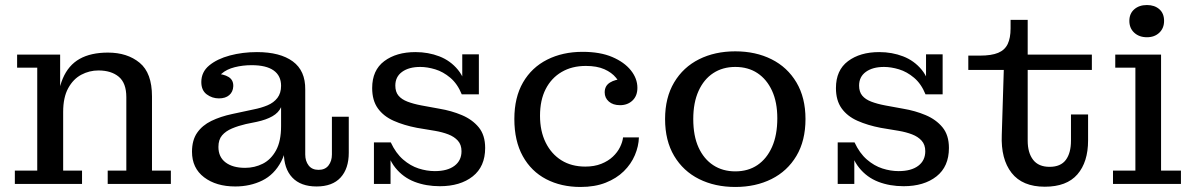

<svg xmlns="http://www.w3.org/2000/svg" viewBox="-20 -731 4745 763"><path d="M408 0V-53H482V-345Q482 -401 452 -426Q422 -451 371 -451Q335 -451 303 -434Q271 -417 251 -380.5Q231 -344 231 -286H207Q207 -366 229.5 -419Q252 -472 296.5 -497Q341 -522 409 -522Q486 -522 535 -481.5Q584 -441 584 -348V-53H659V0ZM39 0V-53H128V-462H48V-514H219V-333L231 -335V-53H306V0Z M850 -340Q823 -340 801.5 -356Q780 -372 780 -405Q780 -445 811.5 -471Q843 -497 893.5 -510.5Q944 -524 1001 -524Q1093 -524 1143.5 -487Q1194 -450 1193 -375L1097 -390Q1097 -430 1067.5 -451Q1038 -472 980 -472Q945 -472 913 -464Q881 -456 861 -438.5Q841 -421 838 -391L837 -438Q869 -437 888.5 -425Q908 -413 907 -388Q906 -366 891 -353Q876 -340 850 -340ZM1238 10Q1175 10 1141.5 -25.5Q1108 -61 1108 -125V-159H1097V-305H1091L1097 -349V-390L1193 -375V-117Q1193 -91 1206.5 -73.5Q1220 -56 1246 -56Q1272 -56 1285.5 -73.5Q1299 -91 1299 -117V-267H1366V-124Q1366 -61 1333.5 -25.5Q1301 10 1238 10ZM915 10Q839 10 791 -26.5Q743 -63 743 -128Q743 -174 763.5 -203.5Q784 -233 820 -250.5Q856 -268 903 -278L987 -296Q1018 -302 1043 -312.5Q1068 -323 1082.5 -342Q1097 -361 1097 -390L1100 -305H1097Q1087 -283 1062.5 -269Q1038 -255 1001 -247L957 -238Q927 -231 902 -220.5Q877 -210 862.5 -193Q848 -176 848 -147Q848 -107 876.5 -85.5Q905 -64 954 -64Q992 -64 1024.5 -80.5Q1057 -97 1077 -133.5Q1097 -170 1097 -230L1125 -227Q1125 -142 1097.5 -89.5Q1070 -37 1022 -13.5Q974 10 915 10Z M1728 9Q1673 9 1627.5 -8.5Q1582 -26 1551 -64.5Q1520 -103 1510 -165H1533Q1553 -122 1582 -97Q1611 -72 1643.5 -61.5Q1676 -51 1708 -51Q1758 -51 1786 -72Q1814 -93 1814 -130Q1814 -156 1799.5 -172Q1785 -188 1761.5 -197Q1738 -206 1709 -211L1637 -223Q1585 -233 1544.5 -251Q1504 -269 1481.5 -300.5Q1459 -332 1459 -381Q1459 -452 1507 -488Q1555 -524 1631 -524Q1682 -524 1726 -507Q1770 -490 1800 -453.5Q1830 -417 1838 -356H1815Q1798 -398 1769.5 -422Q1741 -446 1709.5 -455.5Q1678 -465 1650 -465Q1605 -465 1578 -445.5Q1551 -426 1551 -391Q1551 -366 1563.5 -351Q1576 -336 1599.5 -327Q1623 -318 1655 -312L1726 -299Q1774 -291 1815.5 -273.5Q1857 -256 1882.5 -225Q1908 -194 1908 -143Q1908 -69 1858.5 -30Q1809 9 1728 9ZM1466 0V-165H1510L1532 -131V0ZM1838 -356 1817 -390V-515H1883V-356Z M2287 12Q2210 12 2150.5 -19Q2091 -50 2057.5 -110.5Q2024 -171 2024 -258Q2024 -344 2058.5 -403.5Q2093 -463 2154.5 -494Q2216 -525 2295 -525L2308 -469Q2253 -469 2212 -445Q2171 -421 2148.5 -377Q2126 -333 2126 -271Q2126 -210 2148.5 -164.5Q2171 -119 2211 -94Q2251 -69 2306 -69Q2342 -69 2369.5 -80Q2397 -91 2415.5 -108.5Q2434 -126 2444 -146.5Q2454 -167 2456 -185H2519Q2518 -150 2503 -114.5Q2488 -79 2459 -50.5Q2430 -22 2387 -5Q2344 12 2287 12ZM2444 -313Q2416 -313 2399.5 -327.5Q2383 -342 2383 -364Q2383 -390 2404 -403Q2425 -416 2457 -417L2454 -378Q2445 -401 2428 -422Q2411 -443 2381.5 -456Q2352 -469 2308 -469L2295 -525Q2365 -525 2413 -504.5Q2461 -484 2487 -451.5Q2513 -419 2513 -382Q2513 -350 2493.5 -331.5Q2474 -313 2444 -313Z M2902 12Q2821 12 2758 -19.5Q2695 -51 2659 -111.5Q2623 -172 2623 -258Q2623 -343 2659 -403.5Q2695 -464 2758 -495.5Q2821 -527 2902 -527Q2983 -527 3046 -495.5Q3109 -464 3145 -403.5Q3181 -343 3181 -258Q3181 -172 3145 -111.5Q3109 -51 3046 -19.5Q2983 12 2902 12ZM2902 -50Q2953 -50 2990 -75Q3027 -100 3048 -147Q3069 -194 3069 -261Q3069 -325 3048 -370.5Q3027 -416 2990 -440.5Q2953 -465 2902 -465Q2852 -465 2814.5 -440.5Q2777 -416 2756 -369.5Q2735 -323 2735 -258Q2735 -191 2756 -145Q2777 -99 2814.5 -74.5Q2852 -50 2902 -50Z M3571 9Q3516 9 3470.5 -8.5Q3425 -26 3394 -64.5Q3363 -103 3353 -165H3376Q3396 -122 3425 -97Q3454 -72 3486.5 -61.5Q3519 -51 3551 -51Q3601 -51 3629 -72Q3657 -93 3657 -130Q3657 -156 3642.5 -172Q3628 -188 3604.5 -197Q3581 -206 3552 -211L3480 -223Q3428 -233 3387.5 -251Q3347 -269 3324.5 -300.5Q3302 -332 3302 -381Q3302 -452 3350 -488Q3398 -524 3474 -524Q3525 -524 3569 -507Q3613 -490 3643 -453.5Q3673 -417 3681 -356H3658Q3641 -398 3612.5 -422Q3584 -446 3552.5 -455.5Q3521 -465 3493 -465Q3448 -465 3421 -445.5Q3394 -426 3394 -391Q3394 -366 3406.5 -351Q3419 -336 3442.5 -327Q3466 -318 3498 -312L3569 -299Q3617 -291 3658.5 -273.5Q3700 -256 3725.5 -225Q3751 -194 3751 -143Q3751 -69 3701.5 -30Q3652 9 3571 9ZM3309 0V-165H3353L3375 -131V0ZM3681 -356 3660 -390V-515H3726V-356Z M4132 11Q4043 11 4000 -44Q3957 -99 3961 -195L3969 -453H3828V-510H3874Q3920 -510 3946.5 -521Q3973 -532 3984.5 -556Q3996 -580 3996 -618V-652H4064V-172Q4064 -124 4085.5 -96Q4107 -68 4151 -68Q4195 -68 4215.5 -95.5Q4236 -123 4236 -172V-276H4304V-173Q4304 -87 4261.5 -38Q4219 11 4132 11ZM4064 -453V-514H4319V-453Z M4403 0V-53H4492V-462H4412V-514H4594V-53H4673V0ZM4538 -583Q4507 -583 4487.5 -601Q4468 -619 4468 -648Q4468 -677 4487.5 -694Q4507 -711 4538 -711Q4568 -711 4587 -694.5Q4606 -678 4606 -648Q4606 -619 4587 -601Q4568 -583 4538 -583Z"/></svg>

Font: Montagu Slab 24pt
Style: Regular
Weight: 400
Designer: Florian Karsten
Foundry: Florian Karsten
Version: Version 1.000